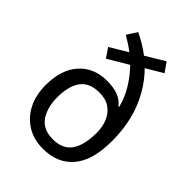

<svg xmlns="http://www.w3.org/2000/svg" viewBox="-222 -872 991 991"><g transform="rotate(45 273.5 -377.0)"><path d="M195 -764Q222 -751 249.5 -734.5Q277 -718 302 -699L405 -761L441 -710L350 -656Q418 -588 457.5 -491.5Q497 -395 497 -269Q497 -130 438 -60Q379 10 272 10Q205 10 155 -21Q105 -52 77.5 -106.5Q50 -161 50 -233Q50 -346 107 -409.5Q164 -473 260 -473Q305 -473 339 -460.5Q373 -448 394 -420L398 -422Q384 -478 354 -526.5Q324 -575 285 -615L174 -549L139 -600L236 -658Q218 -672 198.5 -684.5Q179 -697 159 -709ZM274 -402Q203 -402 170 -358Q137 -314 137 -230Q137 -157 169.5 -109Q202 -61 274 -61Q346 -61 378.5 -108Q411 -155 411 -246Q411 -289 396 -324.5Q381 -360 351 -381Q321 -402 274 -402Z"/></g></svg>

Font: Noto Sans Gurmukhi SemiCondensed
Style: Regular
Weight: 400
Width: 4
Designer: Jelle Bosma - Monotype Design Team
Foundry: Monotype Imaging Inc.
Version: Version 2.004; ttfautohint (v1.8.4.7-5d5b)